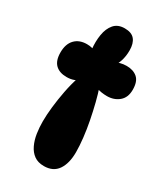

<svg xmlns="http://www.w3.org/2000/svg" viewBox="-195 -853 808 942"><g transform="rotate(30 208.5 -382.0)"><path d="M155 -602H135Q130 -646 136.5 -685.5Q143 -725 164 -749.5Q185 -774 224 -774Q263 -774 280.5 -752.5Q298 -731 298 -692Q298 -637 274 -598L256 -600Q286 -619 324 -619Q362 -619 385 -599Q408 -579 408 -532Q408 -488 380.5 -465Q353 -442 313 -442Q298 -442 281.5 -444.5Q265 -447 250 -453L258 -466Q270 -432 281 -388Q292 -344 301 -298Q310 -252 315 -207.5Q320 -163 320 -128Q320 -64 294.5 -27Q269 10 217 10Q183 10 161 -6Q139 -22 126 -49.5Q113 -77 108 -110Q103 -143 103 -177Q103 -214 108 -259.5Q113 -305 122.5 -354.5Q132 -404 147 -449L167 -450Q139 -424 95 -424Q54 -424 31.5 -446Q9 -468 9 -514Q9 -562 34 -588Q59 -614 102 -614Q118 -614 131.5 -610.5Q145 -607 155 -602Z"/></g></svg>

Font: DynaPuff Condensed SemiBold
Style: Regular
Weight: 600
Width: 3
Designer: Toshi Omagari, Jennifer Daniel
Foundry: Google Fonts
Version: Version 2.000